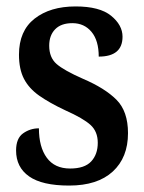

<svg xmlns="http://www.w3.org/2000/svg" viewBox="-20 -567 448 597"><path d="M195 10Q111 10 70.5 -18.5Q30 -47 30 -99Q30 -137 52 -152.5Q74 -168 101 -168Q101 -110 125.5 -76.5Q150 -43 198 -43Q243 -43 263.5 -65Q284 -87 284 -123Q284 -158 261.5 -178.5Q239 -199 183 -224Q134 -247 102 -269.5Q70 -292 54.5 -322Q39 -352 39 -397Q39 -471 87.5 -509Q136 -547 215 -547Q290 -547 325.5 -518Q361 -489 361 -453Q361 -391 287 -391Q287 -441 264.5 -468Q242 -495 205 -495Q170 -495 151.5 -476Q133 -457 133 -425Q133 -388 156 -368Q179 -348 238 -322Q306 -293 342 -257Q378 -221 378 -153Q378 -77 330.5 -33.5Q283 10 195 10Z"/></svg>

Font: Noto Serif Lao Condensed SemiBold
Style: Regular
Weight: 600
Width: 3
Designer: Monotype Design Team
Foundry: Monotype Imaging Inc.
Version: Version 2.003; ttfautohint (v1.8.4.7-5d5b)